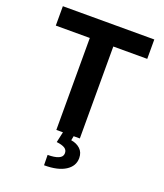

<svg xmlns="http://www.w3.org/2000/svg" viewBox="-169 -839 1007 1179"><g transform="rotate(20 334.5 -249.5)"><path d="M35.5 -600.8V-727.5H633V-600.8H411.2V0H257.7V-600.8ZM301.4 -2.9H371.3L365.4 28.3Q401.8 33.9 425.2 55.6Q448.7 77.2 449 114.6Q449.3 167.6 399.9 198.9Q350.5 230.2 260.9 229.9L259.8 162.5Q304.7 162.7 330.2 151.8Q355.7 140.8 356.2 118.2Q357.1 96.4 339.8 85Q322.6 73.6 285.5 69.3Z"/></g></svg>

Font: GitLab Sans
Style: Regular
Weight: 400
Designer: Rasmus Andersson
Foundry: Modifications by GitLab B.V., manufactured by rsms
Version: Version 4.000;git-c8fb6b7